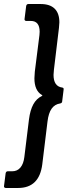

<svg xmlns="http://www.w3.org/2000/svg" viewBox="-28 -804 337 954"><path d="M1 130Q-4 130 -6.5 127Q-9 124 -8 120L0 57Q2 47 11 47H33Q58 47 73.5 28.5Q89 10 93 -24L116 -211Q122 -257 137.5 -285.5Q153 -314 180 -327Q185 -330 180 -332Q143 -354 143 -415Q143 -424 145 -448L168 -630Q169 -636 169 -646Q169 -700 125 -700H102Q98 -700 95.5 -703Q93 -706 94 -710L102 -774Q104 -784 113 -784H174Q220 -784 243.5 -761Q267 -738 267 -693Q267 -686 265 -666L240 -458Q238 -438 238 -432Q238 -375 281 -369Q290 -368 288 -358L281 -301Q281 -292 271 -290Q244 -286 228.5 -264Q213 -242 208 -200L182 13Q167 130 62 130Z"/></svg>

Font: Barlow Condensed Medium
Style: Italic
Weight: 500
Width: 3
Italic angle: -7°
Designer: Jeremy Tribby
Foundry: Tribby Type
Version: Version 1.408